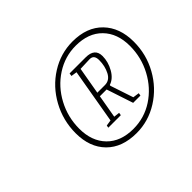

<svg xmlns="http://www.w3.org/2000/svg" viewBox="-104 -915 803 803"><g transform="rotate(-45 297.0 -513.5)"><path d="M127 -463Q127 -538 162.5 -603Q198 -668 258.5 -706Q319 -744 389 -744Q474 -744 522 -694.5Q570 -645 570 -562Q570 -487 534.5 -423Q499 -359 438.5 -321Q378 -283 308 -283Q223 -283 175 -331.5Q127 -380 127 -463ZM546 -561Q546 -635 503.5 -678.5Q461 -722 386 -722Q322 -722 268 -687Q214 -652 182.5 -593Q151 -534 151 -466Q151 -392 193.5 -348.5Q236 -305 311 -305Q376 -305 429.5 -340Q483 -375 514.5 -434Q546 -493 546 -561ZM242 -394 268 -398 310 -641 284 -645 286 -658H381Q435 -658 435 -612Q435 -578 417 -546Q399 -514 371 -505L370 -501L404 -399L432 -395L430 -383H387L348 -501H308L290 -398L316 -395L314 -383H240ZM356 -519Q384 -519 398.5 -547Q413 -575 413 -610Q413 -625 407 -633Q401 -641 387 -641L332 -639L311 -519Z"/></g></svg>

Font: Grenze Thin
Style: Italic
Weight: 250
Italic angle: -10°
Designer: Renata Polastri
Foundry: Omnibus-Type
Version: Version 1.002; ttfautohint (v1.8)